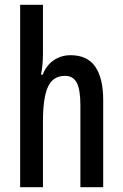

<svg xmlns="http://www.w3.org/2000/svg" viewBox="-20 -831 511 800"><path d="M159 -609Q159 -561 151 -520H158Q173 -559 204 -580Q235 -601 274 -601Q344 -601 377 -553Q410 -505 410 -414V-51H315V-392Q315 -457 300 -486Q285 -515 251 -515Q201 -515 180 -469.5Q159 -424 159 -326V-51H64V-811H159Z"/></svg>

Font: Noto Sans Tamil UI ExtraCondensed Medium
Style: Regular
Weight: 500
Width: 2
Designer: Jelle Bosma - Monotype Design Team
Foundry: Monotype Imaging Inc.
Version: Version 2.004; ttfautohint (v1.8.4.7-5d5b)